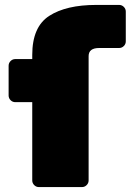

<svg xmlns="http://www.w3.org/2000/svg" viewBox="-20 -760 551 780"><path d="M340 -532V-27Q340 -16 332 -8Q324 0 313 0H138Q127 0 119 -8Q111 -16 111 -27V-345H42Q31 -345 23 -353Q15 -361 15 -372V-493Q15 -504 23 -512Q31 -520 42 -520H111V-537Q111 -651 180 -695.5Q249 -740 371 -740H464Q475 -740 483 -732Q491 -724 491 -713V-592Q491 -581 483 -573Q475 -565 464 -565H383Q340 -565 340 -532Z"/></svg>

Font: Rubik One
Style: Regular
Weight: 400
Designer: Hubert and Fischer with Elvire Volk Leonovitch
Foundry: Hubert and Fischer with Elvire Volk Leonovitch
Version: Version 1.001